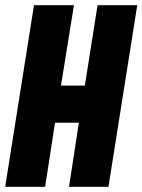

<svg xmlns="http://www.w3.org/2000/svg" viewBox="-33 -720 549 740"><path d="M-13 0 98 -700H252L202 -390H294L343 -700H496L385 0H233L271 -247H179L141 0Z"/></svg>

Font: Georama Condensed ExtraBold
Style: Italic
Weight: 800
Width: 3
Italic angle: -9°
Designer: Jean-Baptiste Levee
Foundry: Production Type
Version: Version 1.000